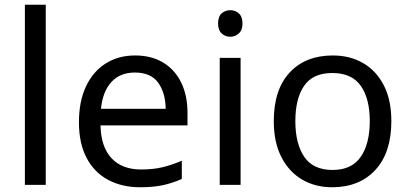

<svg xmlns="http://www.w3.org/2000/svg" viewBox="-20 -780 1725 810"><path d="M173 0H85V-760H173Z M550 -546Q619 -546 668.5 -516Q718 -486 744.5 -431.5Q771 -377 771 -304V-251H404Q406 -160 450.5 -112.5Q495 -65 575 -65Q626 -65 665.5 -74.5Q705 -84 747 -102V-25Q706 -7 666 1.5Q626 10 571 10Q495 10 436.5 -21Q378 -52 345.5 -113.5Q313 -175 313 -264Q313 -352 342.5 -415Q372 -478 425.5 -512Q479 -546 550 -546ZM549 -474Q486 -474 449.5 -433.5Q413 -393 406 -321H679Q678 -389 647 -431.5Q616 -474 549 -474Z M952 -737Q972 -737 987.5 -723.5Q1003 -710 1003 -681Q1003 -653 987.5 -639Q972 -625 952 -625Q930 -625 915 -639Q900 -653 900 -681Q900 -710 915 -723.5Q930 -737 952 -737ZM995 -536V0H907V-536Z M1631 -269Q1631 -136 1563.5 -63Q1496 10 1381 10Q1310 10 1254.5 -22.5Q1199 -55 1167 -117.5Q1135 -180 1135 -269Q1135 -402 1202 -474Q1269 -546 1384 -546Q1457 -546 1512.5 -513.5Q1568 -481 1599.5 -419.5Q1631 -358 1631 -269ZM1226 -269Q1226 -174 1263.5 -118.5Q1301 -63 1383 -63Q1464 -63 1502 -118.5Q1540 -174 1540 -269Q1540 -364 1502 -418Q1464 -472 1382 -472Q1300 -472 1263 -418Q1226 -364 1226 -269Z"/></svg>

Font: Noto Sans Osmanya
Style: Regular
Weight: 400
Designer: Monotype Design Team
Foundry: Monotype Imaging Inc.
Version: Version 2.001; ttfautohint (v1.8.4.7-5d5b)